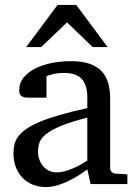

<svg xmlns="http://www.w3.org/2000/svg" viewBox="-20 -740 549 772"><path d="M331.1 -267.1Q263.7 -250 224.1 -233.4Q184.6 -216.8 164.3 -200Q144 -183.1 138.4 -165.8Q132.8 -148.4 132.8 -129.9Q132.8 -114.3 137.9 -99.4Q143.1 -84.5 152.6 -72.8Q162.1 -61 176 -54Q189.9 -46.9 208 -46.9Q228 -46.9 249.8 -54.2Q271.5 -61.5 289.6 -70.3Q310.5 -80.6 331.1 -94.2ZM344.2 0 331.1 -59.1Q304.7 -39.1 276.9 -23.4Q264.6 -16.6 251 -10.3Q237.3 -3.9 222.9 1.2Q208.5 6.3 193.6 9.3Q178.7 12.2 164.1 12.2Q136.7 12.2 113 2.9Q89.4 -6.3 71.8 -23.9Q54.2 -41.5 44.2 -66.4Q34.2 -91.3 34.2 -123Q34.2 -141.6 37.8 -158.2Q41.5 -174.8 52.7 -190.4Q64 -206.1 84.2 -220.5Q104.5 -234.9 137.5 -249Q170.4 -263.2 218 -277.1Q265.6 -291 331.1 -305.2V-348.1Q331.1 -398.4 308.6 -422.6Q286.1 -446.8 237.8 -446.8Q211.4 -446.8 192.9 -441.9Q174.3 -437 167 -434.1V-347.2H94.2Q87.4 -347.2 80.8 -348.1Q74.2 -349.1 68.8 -352.3Q63.5 -355.5 60.3 -361.1Q57.1 -366.7 57.1 -376Q57.1 -406.7 75.7 -429Q94.2 -451.2 124 -465.8Q153.8 -480.5 190.9 -487.3Q228 -494.1 265.1 -494.1Q311.5 -494.1 342 -482.9Q372.6 -471.7 390.4 -451.7Q408.2 -431.6 415.5 -404.3Q422.9 -377 422.9 -344.2V-64Q422.9 -54.7 429 -48.8Q435.1 -43 443.8 -42L492.2 -39.1V0ZM352.5 -550.8 249.5 -649.9 145.5 -550.8H85.4L211.4 -720.2H286.6L412.6 -550.8Z"/></svg>

Font: Charis SIL Afr
Style: Regular
Weight: 400
Foundry: SIL International
Version: Version 5.000